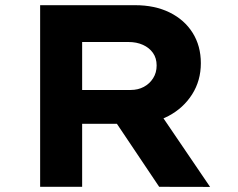

<svg xmlns="http://www.w3.org/2000/svg" viewBox="-20 -720 919 740"><path d="M134.7 0V-700H500.4Q576.9 -700 633.9 -671.9Q691 -643.7 722.5 -593.4Q754.1 -543 754.1 -476.4Q754.1 -409.5 720.5 -356.4Q686.8 -303.4 629.6 -273.1Q572.4 -242.8 500.9 -242.8H296.6V0ZM593.5 0 381.5 -316 557.7 -341 789.7 0.4ZM296.6 -373.2H483.2Q512.1 -373.2 534.3 -385.2Q556.6 -397.1 570.1 -418.4Q583.7 -439.7 583.7 -467.6Q583.7 -496.1 569.5 -516.1Q555.3 -536.1 530.9 -547.1Q506.5 -558.1 475.4 -558.1H296.6Z"/></svg>

Font: Lexend Giga
Style: Regular
Weight: 400
Designer: Bonnie Shaver-Troup, Thomas Jockin
Foundry: Lexend
Version: Version 1.007